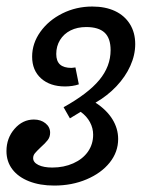

<svg xmlns="http://www.w3.org/2000/svg" viewBox="-38 -446 493 585"><path d="M-18.3 14.4Q-18.3 -25.2 6.4 -53.5Q31.1 -81.8 65.2 -81.8Q86.4 -81.8 100.5 -70.4Q114.7 -59 114.7 -41.7Q114.7 -28.6 107.4 -19.2Q100.1 -9.7 85.5 3.3Q73.5 14.7 68.2 21.2Q63 27.7 63 35.8Q63 48.7 78.9 56.6Q94.8 64.5 121.4 64.5Q156.6 64.5 185.3 51.6Q214 38.8 229.9 16.2Q245.8 -6.5 245.8 -35.6Q245.8 -55.6 236.1 -73.7Q226.4 -91.8 207.9 -105.3L175 -85.4L155.7 -119.3Q230.3 -160.8 264.6 -202.3Q299 -243.8 299 -293.2Q299 -329.6 280.7 -346.6Q262.4 -363.6 224.6 -363.6Q197.6 -363.6 177 -353.3Q156.4 -342.9 144.9 -324.1Q133.4 -305.4 133.4 -281.5Q133.4 -259.9 144.8 -249.5Q156.3 -239.1 180 -239.1Q183.9 -239.8 185.9 -239.8Q187.9 -239.8 191.8 -240.6L202.2 -189Q193.1 -185.8 182 -184.2Q170.9 -182.6 160.3 -182.6Q114.7 -182.6 87.3 -207Q59.9 -231.5 59.9 -273.4Q59.9 -313.9 85 -349.1Q110.1 -384.2 152.2 -405.2Q194.4 -426.1 243.1 -426.1Q283.2 -426.1 312.5 -412.3Q341.8 -398.4 357.9 -372.5Q374 -346.5 374 -311.6Q374 -278.4 359.1 -245.4Q344.3 -212.4 317 -183.4Q289.7 -154.4 253 -133.2Q286.5 -111.5 304.3 -83Q322 -54.5 322 -22.4Q322 17.1 296.3 49.3Q270.5 81.5 225.9 100.4Q181.3 119.4 127.2 119.4Q83.7 119.4 50.6 106.4Q17.5 93.4 -0.4 69.8Q-18.3 46.2 -18.3 14.4Z"/></svg>

Font: Playfair Micro SmCond SmLight
Style: Italic
Weight: 360
Width: 4
Italic angle: -15.6°
Designer: Claus Eggers Sørensen
Foundry: Claus Eggers Sørensen
Version: Version 2.203;Glyphs 3.3 (3326)